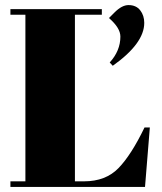

<svg xmlns="http://www.w3.org/2000/svg" viewBox="-20 -736 636 756"><path d="M21 -700H381V-678H275V-22H311Q396 -22 446.5 -74Q497 -126 549 -234H570L551 0H21V-22H80V-678H21ZM424 -477 412 -490Q454 -536 454 -592Q454 -626 409 -665L431 -687Q460 -716 486 -716Q516 -716 532 -695.5Q548 -675 548 -646Q548 -565 424 -477Z"/></svg>

Font: Abril Fatface
Style: Regular
Weight: 400
Designer: Veronika Burian, Jos Scaglione
Foundry: TypeTogether
Version: Version 1.001